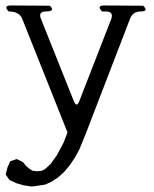

<svg xmlns="http://www.w3.org/2000/svg" viewBox="-36 -506 556 691"><path d="M-8.8 95.7 1 74.2 24.4 66.4 45.9 77.1 58.6 91.8 71.3 102.5 81.1 108.4 97.7 110.4 115.2 108.4 126 102.5 145.5 85 168 53.7 185.5 21.5 193.4 5.9 207 -29.3 43.9 -438.5Q33.2 -464.8 -4.9 -464.8Q-25.4 -486.3 3.9 -486.3L143.6 -485.4Q164.1 -464.8 129.9 -464.8Q100.6 -464.8 111.3 -438.5L229.5 -142.6Q240.2 -116.2 250 -143.6L364.3 -437.5Q374 -464.8 344.7 -464.8H331.1Q310.5 -486.3 339.8 -486.3L479.5 -485.4Q500 -464.8 470.7 -464.8Q441.4 -464.8 431.6 -437.5L272.5 -24.4L249 33.2L233.4 61.5L214.8 88.9L195.3 112.3L173.8 131.8L150.4 147.5L127 158.2L88.9 164.1L76.2 165L49.8 161.1L22.5 153.3L-2 141.6L-15.6 122.1Z"/></svg>

Font: B2 Hana
Style: Regular
Weight: 500
Version: 2020-08-05; (max)